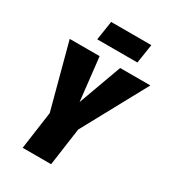

<svg xmlns="http://www.w3.org/2000/svg" viewBox="-214 -1020 1020 1134"><g transform="rotate(30 296.0 -452.5)"><path d="M592 -696 353 -257 317 0H123L159 -257L42 -696H246L279 -402L386 -696ZM458 -775H184L204 -905H478Z"/></g></svg>

Font: Fira Sans Extra Condensed Black
Style: Italic
Weight: 900
Width: 3
Italic angle: -8°
Designer: Carrois Corporate & Edenspiekermann AG
Foundry: Carrois Corporate GbR & Edenspiekermann AG
Version: Version 4.203